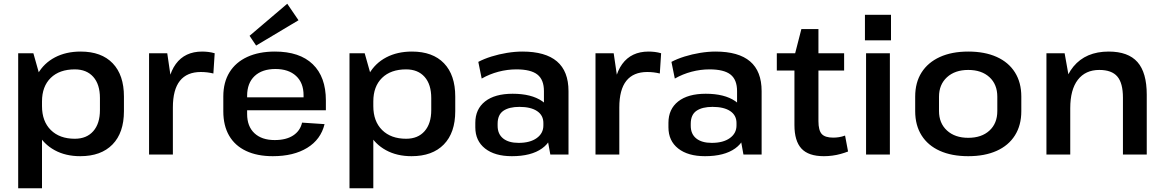

<svg xmlns="http://www.w3.org/2000/svg" viewBox="-20 -824 6204 1024"><path d="M408 9Q330 9 271.5 -23Q213 -55 181 -113Q149 -171 148 -249V-295Q149 -373 181.5 -430Q214 -487 273 -518Q332 -549 410 -549Q521 -549 581 -486.5Q641 -424 641 -309V-231Q641 -116 580 -53.5Q519 9 408 9ZM77 -540H158L204 -377V180H77ZM379 -84Q442 -84 477.5 -124.5Q513 -165 513 -237V-301Q513 -374 477.5 -414Q442 -454 379 -454Q297 -454 250.5 -408.5Q204 -363 204 -283V-258Q204 -177 251 -130.5Q298 -84 379 -84Z M775 -540H872L902 -335V0H775ZM869 -286Q869 -416 917.5 -482.5Q966 -549 1058 -549Q1074 -549 1091 -547Q1108 -545 1125 -540L1118 -432Q1086 -440 1051 -440Q977 -440 939.5 -393Q902 -346 902 -251Z M1435 9Q1352 9 1292.5 -19Q1233 -47 1202 -100.5Q1171 -154 1171 -230V-310Q1171 -385 1204 -438.5Q1237 -492 1299 -520.5Q1361 -549 1446 -549Q1578 -549 1648 -481.5Q1718 -414 1718 -288V-236H1274V-305H1617L1599 -278V-316Q1599 -382 1559 -419Q1519 -456 1449 -456Q1378 -456 1338 -418.5Q1298 -381 1298 -313V-216Q1298 -150 1337 -113.5Q1376 -77 1445 -77Q1506 -77 1543.5 -101.5Q1581 -126 1591 -170L1711 -162Q1691 -80 1618.5 -35.5Q1546 9 1435 9ZM1572 -716 1346 -581 1311 -633 1512 -804Z M2175 9Q2097 9 2038.5 -23Q1980 -55 1948 -113Q1916 -171 1915 -249V-295Q1916 -373 1948.5 -430Q1981 -487 2040 -518Q2099 -549 2177 -549Q2288 -549 2348 -486.5Q2408 -424 2408 -309V-231Q2408 -116 2347 -53.5Q2286 9 2175 9ZM1844 -540H1925L1971 -377V180H1844ZM2146 -84Q2209 -84 2244.5 -124.5Q2280 -165 2280 -237V-301Q2280 -374 2244.5 -414Q2209 -454 2146 -454Q2064 -454 2017.5 -408.5Q1971 -363 1971 -283V-258Q1971 -177 2018 -130.5Q2065 -84 2146 -84Z M2881 -188V-338Q2881 -399 2846 -426.5Q2811 -454 2734 -454Q2686 -454 2638.5 -441.5Q2591 -429 2549 -405L2531 -494Q2561 -510 2601 -522.5Q2641 -535 2684 -542Q2727 -549 2766 -549Q2889 -549 2950.5 -496.5Q3012 -444 3012 -338V0H2915ZM2710 9Q2619 9 2567 -32Q2515 -73 2515 -145V-169Q2515 -242 2567 -283Q2619 -324 2714 -324Q2814 -324 2871.5 -284.5Q2929 -245 2929 -173V-148Q2929 -74 2871 -32.5Q2813 9 2710 9ZM2746 -62Q2807 -62 2842.5 -87.5Q2878 -113 2878 -155V-168Q2878 -209 2844.5 -231.5Q2811 -254 2750 -254Q2695 -254 2664.5 -233Q2634 -212 2634 -164V-153Q2634 -109 2663.5 -85.5Q2693 -62 2746 -62Z M3156 -540H3253L3283 -335V0H3156ZM3250 -286Q3250 -416 3298.5 -482.5Q3347 -549 3439 -549Q3455 -549 3472 -547Q3489 -545 3506 -540L3499 -432Q3467 -440 3432 -440Q3358 -440 3320.5 -393Q3283 -346 3283 -251Z M3911 -188V-338Q3911 -399 3876 -426.5Q3841 -454 3764 -454Q3716 -454 3668.5 -441.5Q3621 -429 3579 -405L3561 -494Q3591 -510 3631 -522.5Q3671 -535 3714 -542Q3757 -549 3796 -549Q3919 -549 3980.5 -496.5Q4042 -444 4042 -338V0H3945ZM3740 9Q3649 9 3597 -32Q3545 -73 3545 -145V-169Q3545 -242 3597 -283Q3649 -324 3744 -324Q3844 -324 3901.5 -284.5Q3959 -245 3959 -173V-148Q3959 -74 3901 -32.5Q3843 9 3740 9ZM3776 -62Q3837 -62 3872.5 -87.5Q3908 -113 3908 -155V-168Q3908 -209 3874.5 -231.5Q3841 -254 3780 -254Q3725 -254 3694.5 -233Q3664 -212 3664 -164V-153Q3664 -109 3693.5 -85.5Q3723 -62 3776 -62Z M4374 9Q4292 9 4254.5 -31.5Q4217 -72 4217 -157V-525L4254 -669H4345V-178Q4345 -129 4362.5 -109.5Q4380 -90 4424 -90Q4439 -90 4455 -92.5Q4471 -95 4487 -101L4503 -16Q4485 -9 4463.5 -3Q4442 3 4419 6Q4396 9 4374 9ZM4123 -540H4482V-448H4123Z M4726 -540V0H4599V-540ZM4732 -745V-609H4593V-745Z M5144 9Q5056 9 4992.5 -19.5Q4929 -48 4895 -102Q4861 -156 4861 -231V-309Q4861 -384 4895 -437.5Q4929 -491 4992.5 -520Q5056 -549 5144 -549Q5232 -549 5295.5 -520.5Q5359 -492 5393 -438Q5427 -384 5427 -309V-231Q5427 -156 5393 -102Q5359 -48 5295.5 -19.5Q5232 9 5144 9ZM5144 -89Q5215 -89 5257 -127.5Q5299 -166 5299 -232V-308Q5299 -374 5257 -412.5Q5215 -451 5144 -451Q5073 -451 5030.5 -412Q4988 -373 4988 -308V-232Q4988 -167 5030.5 -128Q5073 -89 5144 -89Z M5969 -303Q5969 -381 5939 -416Q5909 -451 5843 -451Q5769 -451 5728.5 -398.5Q5688 -346 5688 -247L5639 -171V-239Q5639 -389 5705 -469Q5771 -549 5893 -549Q5997 -549 6046.5 -493Q6096 -437 6096 -319V0H5969ZM5561 -540H5658L5688 -372V0H5561Z"/></svg>

Font: Pathway Extreme 12pt SemiBold
Style: Regular
Weight: 600
Version: Version 1.001;gftools[0.9.26]